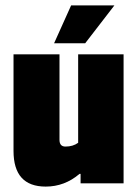

<svg xmlns="http://www.w3.org/2000/svg" viewBox="-20 -680 507 710"><path d="M149 10Q30 10 30 -122V-479H200V-163Q200 -138 222 -138Q250 -138 269 -152V-479H437V-2H278V-37H274Q219 10 149 10ZM403 -660 295 -520H180L243 -660Z"/></svg>

Font: Passion One
Style: Regular
Weight: 400
Designer: Alejandro Lo Celso
Foundry: Fontstage
Version: Version 1.001